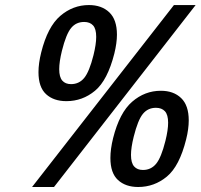

<svg xmlns="http://www.w3.org/2000/svg" viewBox="-20 -728 794 760"><path d="M634.8 -170.4Q645.5 -213.4 645.5 -242.2Q645.5 -273.9 632.8 -287.6Q620.1 -301.3 597.2 -301.3Q565.4 -301.3 545.7 -277.3Q525.9 -253.4 509.3 -187Q498.5 -143.6 498.5 -114.7Q498.5 -83 511 -69.1Q523.4 -55.2 545.9 -55.2Q577.6 -55.2 597.9 -79.6Q618.2 -104 634.8 -170.4ZM716.8 -176.3Q690.4 -70.3 640.6 -29.1Q590.8 12.2 526.9 12.2Q477.1 12.2 447 -15.4Q417 -43 417 -102.5Q417 -137.7 427.7 -181.2Q453.1 -282.2 503.2 -325.4Q553.2 -368.7 616.7 -368.7Q667 -368.7 697 -339.8Q727.1 -311 727.1 -251.5Q727.1 -234.9 724.6 -216.3Q722.2 -197.8 716.8 -176.3ZM668.5 -708H754.4L193.8 12.2H106.9ZM350.1 -509.8Q360.8 -553.2 360.8 -582Q360.8 -613.8 348.4 -627.4Q335.9 -641.1 313 -641.1Q281.2 -641.1 261.5 -617.2Q241.7 -593.3 225.1 -526.9Q214.4 -483.4 214.4 -454.1Q214.4 -422.9 226.6 -408.9Q238.8 -395 261.2 -395Q293 -395 313.2 -419.4Q333.5 -443.8 350.1 -509.8ZM432.6 -516.1Q405.8 -410.2 356.2 -368.9Q306.6 -327.6 242.7 -327.6Q192.4 -327.6 162.4 -355.2Q132.3 -382.8 132.3 -442.4Q132.3 -477.1 143.1 -520.5Q168.5 -622.1 218.5 -665Q268.6 -708 332 -708Q382.3 -708 412.6 -679.2Q442.9 -650.4 442.9 -590.8Q442.9 -558.1 432.6 -516.1Z"/></svg>

Font: Andika
Style: Italic
Weight: 400
Italic angle: -14°
Designer: Victor Gaultney, Annie Olsen, Julie Remington, Don Collingsworth, Eric Hays, Becca Hirsbrunner
Foundry: SIL International
Version: Version 6.101